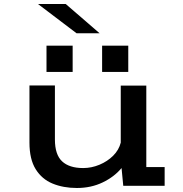

<svg xmlns="http://www.w3.org/2000/svg" viewBox="-20 -927 915 958"><path d="M363.5 11Q296 11 242.5 -11Q189 -33 158 -82.8Q127 -132.5 127 -215.5V-500.5H254V-231Q254 -155.5 289.8 -122Q325.5 -88.5 395 -88.5Q436.5 -88.5 476.2 -105Q516 -121.5 544.8 -150.2Q573.5 -179 582.5 -215.5V-500H710V-93.5H801.5V0H595L586.5 -88.5Q550 -44.5 492.2 -16.8Q434.5 11 363.5 11ZM212 -699H342.5V-568H212ZM489.5 -699H620V-568H489.5ZM362 -761 169.5 -907H308L477 -761Z"/></svg>

Font: Trispace SemiExpanded Medium
Style: Regular
Weight: 500
Width: 6
Designer: Tyler Finck
Foundry: Etcetera Type Company
Version: Version 1.210; ttfautohint (v1.8.3)